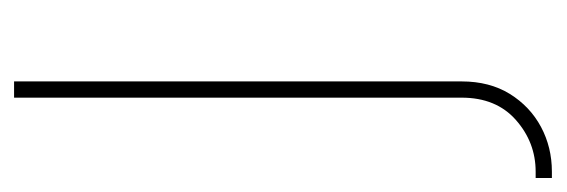

<svg xmlns="http://www.w3.org/2000/svg" viewBox="-296 -302 785 266"><g transform="rotate(-90 96.0 -168.5)"><path d="M94.2 -541H116.7V79.1Q116.7 117.7 99.4 145.8Q82 173.8 53.7 189Q25.4 204.1 -8.3 204.1H-17.1V181.6H-8.3Q32.2 181.6 63.2 154.3Q94.2 127 94.2 79.1Z"/></g></svg>

Font: Inter 17pt Thin
Style: Regular
Weight: 250
Version: Version 4.001;git-66647c0bb